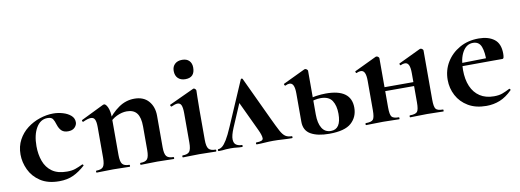

<svg xmlns="http://www.w3.org/2000/svg" viewBox="-52 -859 3125 1153"><g transform="rotate(-10 1511.0 -282.5)"><path d="M234 12Q165 12 120 -17.5Q75 -47 53.5 -93Q32 -139 32 -186Q32 -236 53 -275Q74 -314 108.5 -340.5Q143 -367 185 -381Q227 -395 268 -395Q297 -395 326 -386.5Q355 -378 374 -361.5Q393 -345 393 -320Q393 -303 379 -288.5Q365 -274 338 -274Q313 -274 299 -287Q285 -300 277 -325Q270 -349 261.5 -361.5Q253 -374 229 -374Q186 -374 160.5 -331Q135 -288 135 -219Q135 -169 150 -127.5Q165 -86 199 -61.5Q233 -37 290 -37Q320 -37 340.5 -44Q361 -51 386 -63Q388 -65 391.5 -61Q395 -57 393 -55Q358 -23 321 -5.5Q284 12 234 12Z M733 0Q730 0 730 -6Q730 -12 733 -12Q764 -12 775 -26.5Q786 -41 786 -81V-225Q786 -279 766.5 -305Q747 -331 705 -331Q675 -331 643.5 -316Q612 -301 593 -275L588 -287Q623 -337 667 -367.5Q711 -398 763 -398Q819 -398 849.5 -363Q880 -328 880 -273V-81Q880 -41 891.5 -26.5Q903 -12 934 -12Q937 -12 937 -6Q937 0 934 0Q914 0 888 -1Q862 -2 833 -2Q805 -2 779 -1Q753 0 733 0ZM464 0Q461 0 461 -6Q461 -12 464 -12Q495 -12 506 -26.5Q517 -41 517 -81V-269Q517 -300 510 -314.5Q503 -329 486 -329Q477 -329 465 -325.5Q453 -322 438 -315Q434 -313 432 -319Q430 -325 432 -326L571 -394Q577 -396 578 -396Q589 -396 600 -372Q611 -348 611 -303V-81Q611 -41 622.5 -26.5Q634 -12 665 -12Q668 -12 668 -6Q668 0 665 0Q645 0 619 -1Q593 -2 564 -2Q536 -2 510 -1Q484 0 464 0Z M990 0Q987 0 987 -6Q987 -12 990 -12Q1021 -12 1032 -26.5Q1043 -41 1043 -81V-260Q1043 -293 1036.5 -308.5Q1030 -324 1013 -324Q1006 -324 996.5 -321Q987 -318 976 -313Q972 -312 969.5 -318Q967 -324 970 -325L1121 -395Q1123 -396 1124 -396Q1129 -396 1134 -391Q1139 -386 1139 -382Q1139 -370 1138 -342Q1137 -314 1137 -262V-81Q1137 -41 1148.5 -26.5Q1160 -12 1191 -12Q1194 -12 1194 -6Q1194 0 1191 0Q1171 0 1145 -1Q1119 -2 1090 -2Q1062 -2 1036 -1Q1010 0 990 0ZM1086 -460Q1058 -460 1041.5 -476Q1025 -492 1025 -521Q1025 -547 1041.5 -562.5Q1058 -578 1086 -578Q1114 -578 1129 -562.5Q1144 -547 1144 -521Q1144 -460 1086 -460Z M1208 0Q1204 0 1204 -6Q1204 -12 1208 -12Q1219 -12 1231.5 -21.5Q1244 -31 1260 -57Q1276 -83 1297 -132L1413 -401Q1415 -405 1419 -405Q1423 -405 1425 -401L1549 -137Q1573 -86 1587.5 -59Q1602 -32 1617 -22Q1632 -12 1654 -12Q1659 -12 1659 -6Q1659 0 1654 0Q1627 0 1597.5 -2Q1568 -4 1540 -4Q1516 -4 1489.5 -2Q1463 0 1440 0Q1436 0 1436 -6Q1436 -12 1440 -12Q1481 -12 1481 -30Q1481 -48 1464 -84L1374 -275L1418 -352L1320 -123Q1301 -78 1302 -54Q1303 -30 1317 -21Q1331 -12 1350 -12Q1355 -12 1355 -6Q1355 0 1350 0Q1331 0 1317.5 -2Q1304 -4 1281 -4Q1262 -4 1252 -3Q1242 -2 1232.5 -1Q1223 0 1208 0Z M1880 13Q1809 13 1768 -10.5Q1727 -34 1727 -87V-260Q1727 -293 1719.5 -309Q1712 -325 1696 -325Q1691 -325 1685 -323.5Q1679 -322 1671 -318Q1667 -317 1664.5 -323Q1662 -329 1665 -330L1799 -394Q1802 -395 1804 -395Q1809 -395 1814.5 -390.5Q1820 -386 1820 -382V-116Q1820 -62 1838.5 -32Q1857 -2 1893 -2Q1955 -2 1955 -96Q1955 -146 1935 -176.5Q1915 -207 1865 -207Q1848 -207 1827.5 -202.5Q1807 -198 1784 -187L1778 -206Q1810 -220 1842 -224.5Q1874 -229 1901 -229Q2055 -229 2055 -116Q2055 -59 2015 -23Q1975 13 1880 13Z M2376 0Q2373 0 2373 -6Q2373 -12 2376 -12Q2411 -12 2421 -25Q2431 -38 2431 -81V-260Q2431 -293 2423.5 -309Q2416 -325 2400 -325Q2395 -325 2388.5 -323.5Q2382 -322 2374 -318Q2371 -317 2368.5 -323Q2366 -329 2369 -330L2503 -394Q2505 -395 2508 -395Q2513 -395 2518.5 -390.5Q2524 -386 2524 -382V-81Q2524 -38 2534 -25Q2544 -12 2578 -12Q2580 -12 2580 -6Q2580 0 2578 0Q2557 0 2531.5 -1Q2506 -2 2479 -2Q2451 -2 2424 -1Q2397 0 2376 0ZM2107 0Q2104 0 2104 -6Q2104 -12 2107 -12Q2142 -12 2152 -25Q2162 -38 2162 -81V-260Q2162 -293 2154.5 -309Q2147 -325 2131 -325Q2126 -325 2119.5 -323.5Q2113 -322 2105 -318Q2102 -317 2099.5 -323Q2097 -329 2100 -330L2234 -394Q2236 -395 2239 -395Q2244 -395 2249.5 -390.5Q2255 -386 2255 -382V-81Q2255 -38 2265 -25Q2275 -12 2309 -12Q2311 -12 2311 -6Q2311 0 2309 0Q2288 0 2262.5 -1Q2237 -2 2210 -2Q2182 -2 2155.5 -1Q2129 0 2107 0ZM2207 -181V-205H2476V-181Z M2839 12Q2774 12 2728.5 -15Q2683 -42 2659.5 -86.5Q2636 -131 2636 -182Q2636 -241 2665 -289Q2694 -337 2745 -366Q2796 -395 2862 -395Q2921 -395 2956.5 -368Q2992 -341 2992 -280Q2992 -267 2990 -258Q2988 -249 2981 -249H2885Q2887 -306 2874 -340.5Q2861 -375 2824 -375Q2784 -375 2760.5 -334Q2737 -293 2737 -225Q2737 -167 2755 -125Q2773 -83 2808 -60Q2843 -37 2894 -37Q2924 -37 2944.5 -44.5Q2965 -52 2990 -65Q2992 -67 2995.5 -63Q2999 -59 2997 -56Q2960 -19 2921.5 -3.5Q2883 12 2839 12ZM2702 -248 2701 -267 2920 -271V-249Z"/></g></svg>

Font: Cormorant Infant Light
Style: Regular
Weight: 300
Designer: Christian Thalmann (Catharsis Fonts)
Foundry: Catharsis Fonts
Version: Version 4.001